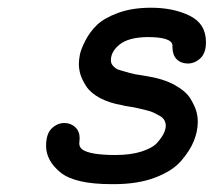

<svg xmlns="http://www.w3.org/2000/svg" viewBox="-20 -468 565 492"><path d="M98.1 -94.2Q98.1 -125 112.5 -138.9Q127 -152.8 145 -152.8Q161.1 -152.8 172.6 -142.3Q184.1 -131.8 184.1 -113.8Q184.1 -110.8 183.6 -106.4Q183.1 -102.1 183.1 -100.1Q183.1 -91.3 190.9 -85Q210.9 -70.8 275.9 -70.8Q314.9 -70.8 343 -79.8Q371.1 -88.9 383.1 -102.5Q395 -116.2 399.9 -126.7Q404.8 -137.2 404.8 -146Q404.8 -153.8 400.9 -160.4Q397 -167 388.9 -171.4Q380.9 -175.8 373.5 -179.4Q366.2 -183.1 353 -186Q339.8 -189 332.5 -190.9Q325.2 -192.9 311.5 -194.8Q297.9 -196.8 293.9 -198.2Q259.8 -204.1 235.8 -217Q211.9 -230 200.9 -247.1Q189.9 -264.2 186 -277.6Q182.1 -291 182.1 -304.2Q182.1 -314 184.6 -327.4Q187 -340.8 198.5 -363.5Q210 -386.2 228.5 -404.1Q247.1 -421.9 283 -435.1Q318.8 -448.2 367.2 -448.2Q424.3 -448.2 466.1 -427.7Q507.8 -407.2 507.8 -359.9Q507.8 -332 493.4 -318.6Q479 -305.2 460.9 -305.2Q442.4 -305.7 431.6 -317.4Q421.9 -328.1 421.9 -348.1Q421.9 -350.1 421.9 -352.1Q419.9 -373 357.9 -373H356.9Q309.1 -372.1 286.6 -354Q264.2 -335.9 264.2 -314Q264.2 -309.1 265.6 -305.4Q267.1 -301.8 270.5 -298.3Q273.9 -294.9 277.3 -292.5Q280.8 -290 287.8 -288.1Q294.9 -286.1 299.6 -284.7Q304.2 -283.2 312.5 -281Q320.8 -278.8 325.9 -277.8Q331.1 -276.9 341.1 -275.4Q351.1 -273.9 356 -272.9Q398.9 -266.1 428 -250Q457 -233.9 468.5 -214.4Q480 -194.8 483.4 -181.9Q486.8 -168.9 486.8 -155.8Q486.8 -131.8 476.8 -106.9Q466.8 -82 444.3 -55.9Q421.9 -29.8 377.4 -12.9Q333 3.9 272 3.9H266.1Q171.9 3.9 135 -26.1Q98.1 -56.2 98.1 -94.2Z"/></svg>

Font: CMU Typewriter Text
Style: BoldItalic
Weight: 700
Italic angle: -14.04°
Version: Version 0.7.0